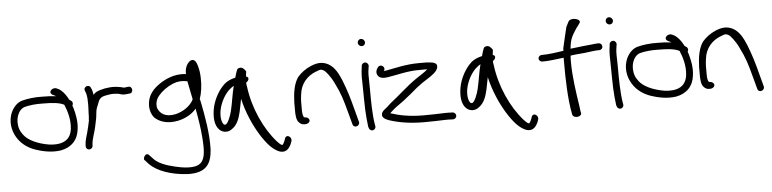

<svg xmlns="http://www.w3.org/2000/svg" viewBox="-53 -1010 6286 1563"><g transform="rotate(-5 3090.0 -228.5)"><path d="M73 -139C101 -100 146 -64 207 -43C260 -25 337 -6 414 -18C502 -34 556 -92 565 -178C574 -240 560 -306 546 -354L539 -373C546 -384 548 -401 534 -412L518 -423C515 -430 511 -436 507 -443C492 -469 468 -501 440 -516L427 -522C391 -542 347 -497 385 -476L401 -468C405 -467 407 -465 412 -461C380 -465 343 -467 305 -467C237 -469 177 -461 131 -448C85 -433 51 -388 36 -341C12 -262 37 -188 73 -139ZM151 -396C191 -407 247 -413 303 -411C378 -411 436 -406 474 -386C497 -332 519 -260 510 -185C500 -104 444 -58 322 -74C232 -89 152 -125 118 -173C107 -188 98 -202 92 -219C66 -296 96 -378 151 -396Z M667 -336C667 -319 665 -306 665 -290V-272C665 -262 661 -254 663 -242C656 -211 650 -177 641 -147C633 -117 621 -85 619 -53L618 -34C618 -21 627 -6 644 -6C661 -6 671 -16 674 -30V-31L675 -49C679 -93 699 -138 709 -186V-187C714 -217 724 -247 726 -277C728 -298 730 -320 736 -336C743 -355 750 -373 758 -392C770 -417 790 -429 829 -434L848 -437C869 -441 895 -440 917 -437C932 -435 950 -424 975 -427C983 -427 995 -428 1005 -430H1013C1048 -435 1040 -492 1006 -486H999C990 -484 983 -484 972 -482C970 -482 967 -483 963 -484L948 -488C941 -490 932 -491 925 -492L900 -495C866 -498 835 -492 812 -489L785 -482H784C775 -479 764 -477 754 -472C737 -465 728 -457 719 -445C716 -466 711 -487 702 -505C687 -539 636 -516 652 -483C655 -474 657 -471 660 -461C667 -437 668 -405 668 -373C668 -360 667 -347 667 -336Z M1090 124 1118 155C1176 214 1289 257 1428 264C1581 268 1621 194 1629 81C1633 -54 1607 -193 1584 -308L1581 -321C1580 -326 1578 -330 1577 -336C1593 -381 1602 -444 1600 -503C1600 -539 1594 -576 1587 -600C1583 -614 1572 -666 1537 -657C1533 -656 1529 -654 1525 -652C1496 -631 1480 -592 1483 -548C1385 -562 1302 -517 1254 -482C1211 -451 1178 -412 1166 -362C1153 -306 1164 -256 1193 -220C1231 -182 1298 -157 1388 -176C1452 -190 1504 -222 1536 -261C1550 -189 1565 -97 1570 -24C1578 81 1580 177 1510 201H1509V202C1458 219 1385 208 1328 194C1256 178 1191 152 1159 117L1130 86C1125 80 1119 74 1110 74C1096 74 1082 90 1082 112C1082 117 1085 121 1090 124ZM1223 -298C1218 -338 1229 -369 1252 -395C1279 -428 1323 -460 1371 -480C1411 -496 1446 -498 1489 -489C1497 -446 1509 -386 1519 -340L1513 -327C1484 -281 1432 -245 1368 -230C1284 -213 1239 -249 1223 -298Z M1738 -232C1750 -291 1781 -349 1819 -387C1835 -400 1846 -411 1862 -419C1845 -356 1837 -283 1821 -218C1812 -178 1784 -107 1764 -110C1761 -110 1758 -111 1753 -114C1733 -136 1729 -187 1738 -232ZM1968 -486C1969 -502 1972 -515 1973 -527C1963 -543 1945 -568 1918 -560C1909 -558 1905 -554 1901 -549C1896 -537 1885 -506 1880 -484C1827 -472 1796 -452 1770 -422C1731 -378 1695 -312 1683 -242C1672 -177 1676 -112 1713 -75C1740 -48 1785 -42 1821 -73C1863 -103 1880 -156 1892 -208C1898 -241 1906 -274 1912 -309C1925 -252 1943 -197 1966 -143C2001 -60 2056 37 2114 96C2141 123 2169 140 2191 147C2244 162 2269 121 2282 94L2290 72C2303 34 2248 3 2238 52L2230 72C2225 83 2220 91 2214 96H2213V94H2209L2208 93C2202 91 2189 81 2173 63C2071 -51 1991 -227 1969 -402C1966 -415 1965 -425 1965 -437C1981 -444 2002 -477 1968 -486Z M2403 -307C2413 -388 2465 -448 2538 -476H2540C2567 -488 2580 -493 2601 -481C2613 -474 2624 -461 2638 -443C2654 -422 2670 -396 2684 -366C2727 -280 2742 -230 2771 -120L2797 -24C2806 13 2858 -2 2852 -37L2826 -135C2797 -247 2781 -299 2747 -386C2725 -438 2698 -496 2645 -526C2594 -553 2550 -545 2503 -526C2456 -506 2419 -478 2391 -445C2355 -394 2344 -322 2341 -243V-180C2341 -141 2342 -94 2368 -73C2379 -63 2391 -57 2406 -57H2416C2436 -57 2452 -70 2452 -85C2452 -100 2436 -113 2416 -113H2412C2400 -121 2397 -148 2397 -180V-243C2398 -264 2399 -284 2403 -307Z M2929 -650C2945 -650 2957 -662 2957 -678C2957 -695 2943 -709 2926 -709C2909 -709 2898 -696 2898 -680C2898 -663 2913 -650 2929 -650ZM2923 8C2926 19 2930 29 2938 35C2959 51 2987 30 2981 6L2979 -4C2965 -86 2964 -200 2964 -295C2964 -320 2963 -343 2963 -365V-366C2961 -401 2962 -435 2967 -463L2970 -482C2972 -491 2968 -499 2964 -504C2947 -526 2917 -512 2914 -492V-491L2912 -471C2907 -440 2905 -404 2907 -364C2907 -342 2908 -320 2908 -295C2908 -270 2908 -244 2909 -216L2911 -132C2912 -93 2919 -23 2923 6Z M3438 -472H3376C3271 -472 3183 -448 3110 -435C3102 -434 3096 -433 3089 -434C3113 -460 3070 -498 3045 -468C3034 -455 3019 -428 3036 -401C3051 -377 3084 -374 3119 -380C3199 -392 3277 -416 3376 -416H3443C3429 -405 3416 -393 3398 -382L3348 -349C3267 -294 3195 -223 3123 -168C3109 -156 3098 -146 3088 -136C3073 -123 3051 -112 3044 -87C3036 -51 3078 -38 3097 -30C3166 -7 3259 11 3379 11C3443 11 3511 9 3557 7C3578 7 3594 7 3602 8H3615C3631 10 3645 -4 3645 -19C3645 -36 3632 -45 3620 -48H3605C3596 -49 3580 -49 3557 -49C3511 -47 3443 -45 3379 -45C3266 -45 3179 -63 3111 -86C3127 -99 3143 -116 3165 -132C3205 -159 3252 -195 3290 -227L3347 -275C3382 -302 3409 -321 3447 -344C3474 -362 3517 -390 3525 -424C3532 -469 3485 -468 3438 -472Z M3754 -232C3766 -291 3797 -349 3835 -387C3851 -400 3862 -411 3878 -419C3861 -356 3853 -283 3837 -218C3828 -178 3800 -107 3780 -110C3777 -110 3774 -111 3769 -114C3749 -136 3745 -187 3754 -232ZM3984 -486C3985 -502 3988 -515 3989 -527C3979 -543 3961 -568 3934 -560C3925 -558 3921 -554 3917 -549C3912 -537 3901 -506 3896 -484C3843 -472 3812 -452 3786 -422C3747 -378 3711 -312 3699 -242C3688 -177 3692 -112 3729 -75C3756 -48 3801 -42 3837 -73C3879 -103 3896 -156 3908 -208C3914 -241 3922 -274 3928 -309C3941 -252 3959 -197 3982 -143C4017 -60 4072 37 4130 96C4157 123 4185 140 4207 147C4260 162 4285 121 4298 94L4306 72C4319 34 4264 3 4254 52L4246 72C4241 83 4236 91 4230 96H4229V94H4225L4224 93C4218 91 4205 81 4189 63C4087 -51 4007 -227 3985 -402C3982 -415 3981 -425 3981 -437C3997 -444 4018 -477 3984 -486Z M4388 -451H4381C4365 -451 4353 -438 4353 -424C4353 -409 4367 -397 4381 -397H4389C4440 -397 4493 -406 4557 -413V-374C4557 -234 4561 -76 4584 43L4586 54C4596 90 4667 80 4659 45L4656 35C4655 30 4654 13 4650 -13C4634 -115 4613 -255 4613 -373C4613 -391 4613 -408 4615 -425C4649 -431 4689 -433 4730 -437C4772 -442 4816 -449 4842 -449H4851C4866 -449 4879 -460 4879 -476C4879 -492 4868 -505 4851 -505H4842C4825 -505 4800 -501 4800 -501C4760 -497 4684 -490 4618 -481C4618 -483 4620 -483 4620 -485V-486C4627 -557 4642 -583 4679 -640L4710 -682C4734 -715 4645 -738 4623 -704L4601 -661C4598 -653 4561 -490 4561 -490C4560 -483 4560 -476 4560 -469C4504 -460 4435 -451 4388 -451Z M4955 -650C4971 -650 4983 -662 4983 -678C4983 -695 4969 -709 4952 -709C4935 -709 4924 -696 4924 -680C4924 -663 4939 -650 4955 -650ZM4949 8C4952 19 4956 29 4964 35C4985 51 5013 30 5007 6L5005 -4C4991 -86 4990 -200 4990 -295C4990 -320 4989 -343 4989 -365V-366C4987 -401 4988 -435 4993 -463L4996 -482C4998 -491 4994 -499 4990 -504C4973 -526 4943 -512 4940 -492V-491L4938 -471C4933 -440 4931 -404 4933 -364C4933 -342 4934 -320 4934 -295C4934 -270 4934 -244 4935 -216L4937 -132C4938 -93 4945 -23 4949 6Z M5101 -139C5129 -100 5174 -64 5235 -43C5288 -25 5365 -6 5442 -18C5530 -34 5584 -92 5593 -178C5602 -240 5588 -306 5574 -354L5567 -373C5574 -384 5576 -401 5562 -412L5546 -423C5543 -430 5539 -436 5535 -443C5520 -469 5496 -501 5468 -516L5455 -522C5419 -542 5375 -497 5413 -476L5429 -468C5433 -467 5435 -465 5440 -461C5408 -465 5371 -467 5333 -467C5265 -469 5205 -461 5159 -448C5113 -433 5079 -388 5064 -341C5040 -262 5065 -188 5101 -139ZM5179 -396C5219 -407 5275 -413 5331 -411C5406 -411 5464 -406 5502 -386C5525 -332 5547 -260 5538 -185C5528 -104 5472 -58 5350 -74C5260 -89 5180 -125 5146 -173C5135 -188 5126 -202 5120 -219C5094 -296 5124 -378 5179 -396Z M5711 -307C5721 -388 5773 -448 5846 -476H5848C5875 -488 5888 -493 5909 -481C5921 -474 5932 -461 5946 -443C5962 -422 5978 -396 5992 -366C6035 -280 6050 -230 6079 -120L6105 -24C6114 13 6166 -2 6160 -37L6134 -135C6105 -247 6089 -299 6055 -386C6033 -438 6006 -496 5953 -526C5902 -553 5858 -545 5811 -526C5764 -506 5727 -478 5699 -445C5663 -394 5652 -322 5649 -243V-180C5649 -141 5650 -94 5676 -73C5687 -63 5699 -57 5714 -57H5724C5744 -57 5760 -70 5760 -85C5760 -100 5744 -113 5724 -113H5720C5708 -121 5705 -148 5705 -180V-243C5706 -264 5707 -284 5711 -307Z"/></g></svg>

Font: Stray Cat
Style: BdExt
Weight: 700
Version: Version 1.0